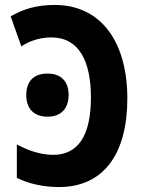

<svg xmlns="http://www.w3.org/2000/svg" viewBox="-20 -745 570 775"><path d="M218 10C399 10 494 -125 494 -347C494 -577 387 -725 201 -725C130 -725 77 -710 23 -679L66 -558C106 -584 149 -594 187 -594C298 -594 347 -500 347 -351C347 -199 296 -120 195 -120C145 -120 94 -137 48 -162V-27C99 -2 158 10 218 10ZM172 -274C226 -274 257 -307 257 -361C257 -416 227 -448 172 -448C115 -448 86 -416 86 -361C86 -306 117 -274 172 -274Z"/></svg>

Font: Noto Sans Mono Condensed ExtraBold
Style: Regular
Weight: 800
Width: 3
Designer: Monotype Design Team
Foundry: Monotype Imaging Inc.
Version: Version 2.014